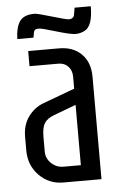

<svg xmlns="http://www.w3.org/2000/svg" viewBox="-50 -708 466 745"><g transform="rotate(-5 182.5 -336.0)"><path d="M100 -570H37Q38 -615 54 -638.5Q70 -662 112 -662Q123 -662 178 -645.5Q233 -629 243 -629Q253 -629 258 -633.5Q263 -638 264 -642.5Q265 -647 266.5 -657.5Q268 -668 269 -672H332Q332 -593 298 -578Q282 -570 263.5 -570Q245 -570 190 -586.5Q135 -603 126 -603Q117 -603 113 -602Q109 -601 106.5 -597Q104 -593 103.5 -590.5Q103 -588 102 -580.5Q101 -573 100 -570ZM75 -520H195Q250 -520 282.5 -487.5Q315 -455 315 -399V0H166Q111 0 72.5 -39Q34 -78 34 -137V-189Q34 -236 57.5 -268Q81 -300 116 -313L240 -359V-406Q240 -430 225.5 -445.5Q211 -461 188 -461H75ZM105 -182V-126Q105 -99 125 -80Q145 -61 173 -61H240V-296L152 -263Q126 -253 115.5 -236Q105 -219 105 -182Z"/></g></svg>

Font: Homenaje
Style: Regular
Weight: 400
Version: Version 1.002